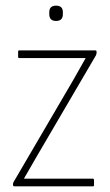

<svg xmlns="http://www.w3.org/2000/svg" viewBox="-20 -658 388 678"><path d="M31 0Q26 0 26 -5V-8Q26 -13 29 -17L239 -376Q250 -395 260.5 -414Q271 -433 282 -452V-453H48Q44 -453 44 -457V-476Q44 -480 48 -480H317Q321 -480 321 -475V-472Q321 -468 319 -463L110 -106Q98 -86 87.5 -67Q77 -48 65 -28V-27H308Q312 -27 312 -22V-4Q312 0 308 0ZM178 -584Q154 -584 154 -608V-615Q154 -638 178 -638Q202 -638 202 -615V-608Q202 -584 178 -584Z"/></svg>

Font: Sofia Sans Cond ExtraLight
Style: Regular
Weight: 200
Width: 3
Designer: Botio Nikoltchev, Ani Petrova
Foundry: lettersoup
Version: Version 4.100; ttfautohint (v1.8.3)